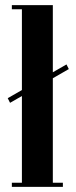

<svg xmlns="http://www.w3.org/2000/svg" viewBox="-20 -725 294 745"><path d="M65 0V-705H185V0ZM185 0V-16H224V0ZM26 0V-16H65V0ZM26 -689V-705H65V-689ZM238 -475 247 -457 19 -326 10 -344Z"/></svg>

Font: Emberly Black
Style: Regular
Weight: 900
Designer: Rajesh Rajput
Foundry: Rajesh Rajput
Version: Version 1.000